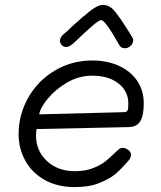

<svg xmlns="http://www.w3.org/2000/svg" viewBox="-20 -760 659 784"><path d="M56 -212Q56 -292 95.5 -361.5Q135 -431 204 -472Q273 -513 357 -513Q418 -513 466 -491Q514 -469 540.5 -429.5Q567 -390 567 -338Q567 -288 552.5 -264.5Q538 -241 504 -241L129 -233Q127 -215 127 -208Q127 -144 171.5 -102.5Q216 -61 286 -61Q328 -61 360 -73.5Q392 -86 411.5 -102Q431 -118 461 -147Q470 -156 481 -156Q493 -156 504 -147.5Q515 -139 515 -128Q515 -115 503 -102Q476 -71 453 -51Q430 -31 387.5 -13.5Q345 4 286 4Q214 4 162 -25.5Q110 -55 83 -104.5Q56 -154 56 -212ZM486 -302Q498 -302 501 -309.5Q504 -317 504 -337Q504 -388 463.5 -419.5Q423 -451 357 -451Q302 -451 254 -423Q206 -395 175 -357Q144 -319 140 -293ZM467 -576Q410 -678 393 -678Q385 -678 359.5 -656.5Q334 -635 285 -588Q265 -568 250 -568Q240 -568 232.5 -575.5Q225 -583 225 -594Q225 -607 239 -620Q253 -630 271 -649Q319 -693 349.5 -716.5Q380 -740 400 -740Q426 -740 446 -717Q466 -694 497 -645L518 -611Q524 -603 524 -596Q524 -583 513.5 -573Q503 -563 490 -563Q474 -563 467 -576Z"/></svg>

Font: Mali
Style: Italic
Weight: 400
Italic angle: -10°
Version: Version 1.000; ttfautohint (v1.6)